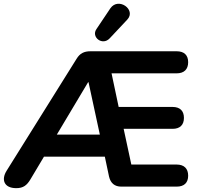

<svg xmlns="http://www.w3.org/2000/svg" viewBox="-26 -972 1043 1000"><path d="M59 8C95 8 114 -7 132 -37L203 -156H520L542 -52C550 -18 571 0 606 0H894C933 0 954 -20 954 -57C954 -94 933 -115 894 -115H658L618 -301H873C911 -301 932 -321 932 -358C932 -395 911 -415 873 -415H592L555 -590H894C933 -590 954 -611 954 -648C954 -685 933 -705 894 -705H445C412 -705 390 -694 373 -666L8 -82C-20 -37 -6 8 59 8ZM433 -544H435L494 -271H270ZM545 -772 637 -870C685 -921 591 -989 549 -929L476 -820C448 -779 507 -732 545 -772Z"/></svg>

Font: SN Pro
Style: Bold
Weight: 700
Designer: Tobias Whetton
Foundry: Supernotes
Version: Version 1.003;Glyphs 3.3 (3324)